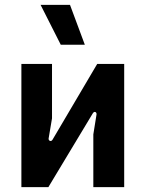

<svg xmlns="http://www.w3.org/2000/svg" viewBox="-20 -770 599 790"><path d="M68 0H179L362 -304C369 -315 379 -308 377 -298L364 -217V0H491V-507H380L196 -195C190 -185 179 -191 180 -200L194 -283V-507H68ZM329 -586 268 -750H147L230 -586Z"/></svg>

Font: Finlandica SemiBold
Style: Regular
Weight: 600
Designer: Niklas Ekholm, Juho Hiilivirta, Jaakko Suomalainen
Foundry: Helsinki Type Studio
Version: Version 2.000;Glyphs 3.2 (3202)